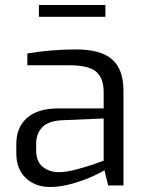

<svg xmlns="http://www.w3.org/2000/svg" viewBox="-20 -739 585 765"><path d="M45 -128V-166Q45 -231 87.5 -269Q130 -307 212 -307H393V-373Q393 -427 363.5 -453Q334 -479 255 -479H89V-526Q183 -542 284 -542Q381 -542 426.5 -502.5Q472 -463 472 -377V0H411L396 -61Q389 -55 352.5 -38Q316 -21 269 -7.5Q222 6 180 6Q120 6 82.5 -30Q45 -66 45 -128ZM393 -99V-267L230 -260Q175 -258 149.5 -233Q124 -208 124 -165V-141Q124 -95 150.5 -74Q177 -53 215 -53Q242 -53 281 -63Q320 -73 351.5 -84Q383 -95 393 -99ZM135 -719H400V-672H135Z"/></svg>

Font: Exo
Style: Regular
Weight: 400
Designer: Natanael Gama
Foundry: Natanael Gama
Version: Version 1.500; ttfautohint (v1.6)